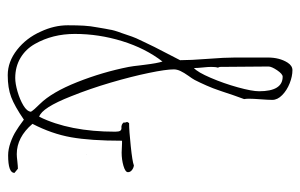

<svg xmlns="http://www.w3.org/2000/svg" viewBox="-158 -597 765 489"><g transform="rotate(90 224.5 -352.5)"><path d="M284.7 -30.8Q305.2 -15.6 313 -11.2Q325.7 -2.9 343 3.2Q360.4 9.3 375.5 9.3Q420.4 9.3 420.4 -6.8L409.7 -15.6Q403.8 -15.6 391.1 -14.2Q378.9 -12.7 372.6 -12.7Q329.6 -12.7 295.4 -52.7Q320.8 -101.6 329.6 -151.1Q338.4 -200.7 338.4 -280.8H344.7Q351.6 -280.8 356.9 -280.3Q362.3 -279.8 368.7 -279.8Q386.2 -279.8 402.3 -284.4Q418.5 -289.1 418.5 -295.9Q418.5 -301.8 413.3 -305.9Q408.2 -310.1 401.4 -311Q391.6 -307.1 352.1 -303Q312.5 -298.8 293.5 -298.8L290.5 -293.9L292.5 -287.6L291.5 -285.6Q296.4 -278.3 306.6 -279.3H307.6Q310.5 -279.3 313 -276.4Q315.4 -272.5 315.4 -263.7Q315.4 -147 277.3 -69.8Q254.4 -76.7 225.1 -151.4Q206.1 -198.7 190.4 -252Q174.8 -305.2 165.8 -348.9Q156.7 -392.6 156.7 -412.6Q156.7 -420.9 160.9 -429.7Q165 -438.5 173.3 -450.2Q180.2 -459.5 183.6 -465.8Q190.4 -479 198 -496.3Q205.6 -513.7 210 -527.3Q212.9 -535.6 213.4 -537.1Q222.7 -565.9 232.4 -591.8Q231.4 -596.7 231.4 -604Q231.4 -614.3 232.9 -633.8Q234.4 -653.8 234.4 -663.6Q234.4 -676.8 222.2 -688.7Q210 -700.7 192.1 -707.8Q174.3 -714.8 158.7 -714.8Q147.5 -714.8 139.6 -702.6Q126.5 -682.1 126.5 -651.9V-568.8Q126.5 -542 129.9 -499Q133.3 -455.1 133.3 -428.7L116.2 -395.5L106.4 -376.5Q104.5 -373 99.6 -363.3L86.4 -335.9Q75.2 -313 73.2 -306.2L64 -279.3Q56.6 -259.8 55.2 -248.5L53.2 -238.3L49.8 -218.3Q46.4 -200.7 45.4 -183.8Q44.4 -167 44.4 -142.6Q44.4 -107.9 60.5 -73.7Q76.7 -37.1 106.9 -13.4Q137.2 10.3 171.4 10.3Q204.1 10.3 227.3 1.5Q250.5 -7.3 284.7 -30.8ZM149.4 -653.8Q149.4 -661.6 158.9 -675.8Q168.5 -689.9 175.3 -689.9Q212.4 -689.9 212.4 -629.9Q212.4 -611.8 202.4 -575.7Q192.4 -539.6 178.2 -506.6Q164.1 -473.6 153.3 -463.9Q153.3 -472.2 151.9 -485.8Q150.4 -500 150.4 -507.8Q150.4 -519.5 152.3 -524.9L150.4 -529.8ZM136.7 -383.8Q141.1 -370.6 145 -338.4L146.5 -326.7Q148.4 -308.6 150.4 -297.9Q163.6 -231 189.2 -166.5Q214.8 -102.1 244.6 -71.8Q260.3 -56.2 264.6 -48.8Q263.7 -38.6 248.5 -29.5Q233.4 -20.5 213.1 -14.6Q192.9 -8.8 178.7 -8.8Q149.9 -8.8 127.4 -22.2Q105 -35.6 91.8 -59.1Q66.4 -104 66.4 -160.6Q66.4 -221.7 84.7 -281Q103 -340.3 136.7 -383.8ZM372.6 -189.9 373.5 -189Q373.5 -189.9 372.6 -189.9Z"/></g></svg>

Font: Amatica SC
Style: Regular
Weight: 400
Designer: Vernon Adams, Ben Nathan
Foundry: newtypography
Version: Version 2.001